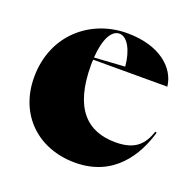

<svg xmlns="http://www.w3.org/2000/svg" viewBox="-101 -624 740 740"><g transform="rotate(20 268.5 -254.0)"><path d="M280 15C440 15 509 -104 537 -201L531 -203C512 -149 483 -112 400 -112C282 -112 210 -184 210 -359C210 -367 210 -375 211 -382H515C507 -456 434 -523 300 -523C151 -523 20 -416 20 -241C20 -86 130 15 280 15ZM211 -391C216 -470 241 -511 272 -511C306 -511 331 -461 336 -399Z"/></g></svg>

Font: Nyght Serif Dark
Style: Regular
Weight: 800
Designer: Maksym Kobuzan
Version: Version 0.410;Glyphs 3.1.2 (3151)